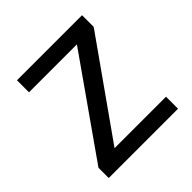

<svg xmlns="http://www.w3.org/2000/svg" viewBox="-149 -652 768 768"><g transform="rotate(-45 235.0 -268.0)"><path d="M431 0H39V-58L327 -468H56V-536H424V-470L140 -68H431Z"/></g></svg>

Font: loriya25
Style: Book
Weight: 400
Designer: Jelle Bosma - Monotype Design Team
Foundry: Monotype Imaging Inc.
Version: Version 2.003